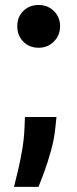

<svg xmlns="http://www.w3.org/2000/svg" viewBox="-20 -558 301 754"><path d="M201.8 -98.6 197.7 -59.4Q193.3 -13.2 180.5 32.9Q167.7 79 153.9 116.7Q140 154.5 131.4 175.8H35Q40.2 155.1 49.2 118Q58.2 80.9 66.4 34.8Q74.5 -11.2 76.4 -58.6L77.9 -98.6ZM131.4 -370.5Q95.1 -370.5 71.4 -394.6Q47.7 -418.7 47.9 -455.1Q47.7 -491.2 71.4 -514.7Q95.1 -538.3 131.4 -538.5Q167.9 -538.3 191.8 -514.6Q215.8 -490.9 216 -455.1Q215.8 -419.2 191.7 -394.9Q167.6 -370.5 131.4 -370.5Z"/></svg>

Font: Inter Display V
Style: Regular
Weight: 400
Designer: Rasmus Andersson
Foundry: rsms
Version: Version 3.015;git-src